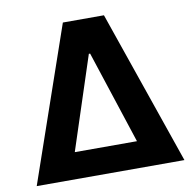

<svg xmlns="http://www.w3.org/2000/svg" viewBox="-79 -787 876 867"><g transform="rotate(-10 359.0 -353.5)"><path d="M264.8 -707H453.2L697.6 0H20.3ZM501.3 -121.2 361.7 -547.4H355.8L216.2 -121.2Z"/></g></svg>

Font: Pretendard GOV Variable
Style: Regular
Weight: 400
Designer: Base glyphs from Inter by Rasmus Andersson; Hangul glyphs from Noto Sans CJK(Source Han Sans) by Jang Soo-young and Kang
Foundry: Kil Hyung-jin
Version: Version 1.307;Glyphs 3.2 (3192)